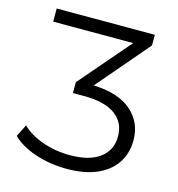

<svg xmlns="http://www.w3.org/2000/svg" viewBox="-105 -792 826 890"><g transform="rotate(15 307.5 -347.0)"><path d="M560 -201Q560 -141 530 -94Q500 -47 440.5 -20.5Q381 6 295 6Q213 6 142 -18Q71 -42 32 -82L61 -140Q97 -104 159 -81.5Q221 -59 293 -59Q385 -59 435.5 -96.5Q486 -134 486 -201Q486 -267 435.5 -304Q385 -341 284 -341H232V-393L442 -637H58V-700H529V-649L316 -400Q435 -396 497.5 -342Q560 -288 560 -201Z"/></g></svg>

Font: APTA Sans Regular
Style: Regular
Weight: 400
Version: Version 7.200